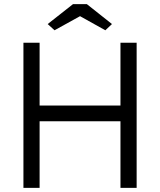

<svg xmlns="http://www.w3.org/2000/svg" viewBox="-20 -906 771 926"><path d="M561 -321H171V0H93V-700H171V-397H561V-700H639V0H561ZM210 -790 332 -886H399L520 -790L488 -760L366 -828L243 -760Z"/></svg>

Font: Lexend HM
Style: Regular
Weight: 400
Designer: Bonnie Shaver-Troup, Thomas Jockin, Octavio Pardo
Foundry: Lexend
Version: Version 1.091